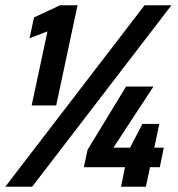

<svg xmlns="http://www.w3.org/2000/svg" viewBox="-39 -708 676 728"><path d="M81 -308 141 -589 73 -563 90 -642 189 -688H255L174 -308ZM-19 0 509 -688H611L83 0ZM420 0 435 -74H279L293 -140L439 -380H543L391 -148H454L501 -238H565L546 -148H582L567 -74H530L514 0Z"/></svg>

Font: Saira Semi Condensed
Style: Bold Italic
Weight: 700
Width: 4
Italic angle: -12°
Designer: Hector Gatti with collaboration of the Omnibus-Type team
Foundry: Omnibus-Type
Version: Version 1.001; ttfautohint (v1.8)